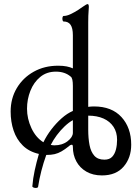

<svg xmlns="http://www.w3.org/2000/svg" viewBox="-20 -746 669 938"><path d="M166 167Q165 171 158 172Q151 173 144.5 170.5Q138 168 138 164Q141 126 149.5 86.5Q158 47 170 6Q122 -5 91.5 -35Q61 -65 46.5 -108Q32 -151 32 -201Q32 -265 62 -315.5Q92 -366 144.5 -395.5Q197 -425 264 -425Q288 -425 305.5 -421.5Q323 -418 336 -412V-591H411V-224Q418 -225 425 -225.5Q432 -226 439 -226Q526 -226 573.5 -174Q621 -122 621 -39Q621 25 584 68Q547 111 478 111Q434 111 402 92.5Q370 74 353 42.5Q336 11 336 -28Q336 -39 331 -39Q328 -39 324.5 -37.5Q321 -36 317 -32Q297 -16 280.5 -6.5Q264 3 247 7Q230 11 206 11Q192 50 182 89Q172 128 166 167ZM246 -36Q265 -36 281 -41Q297 -46 310 -56Q323 -66 329.5 -76.5Q336 -87 336 -97V-159Q316 -148 295.5 -128.5Q275 -109 257.5 -85.5Q240 -62 228 -38Q233 -37 237.5 -36.5Q242 -36 246 -36ZM192 -51Q208 -84 231 -114Q254 -144 281 -168Q308 -192 336 -204V-326Q336 -345 333.5 -356.5Q331 -368 325 -372Q311 -384 293 -390Q275 -396 253 -396Q208 -396 176.5 -370Q145 -344 128.5 -302.5Q112 -261 112 -215Q112 -166 133.5 -120Q155 -74 192 -51ZM490 34Q515 34 528 20Q541 6 546.5 -16Q552 -38 552 -63Q552 -100 534.5 -126.5Q517 -153 485.5 -167Q454 -181 411 -181V-113Q411 -70 417.5 -37Q424 -4 441 15Q458 34 490 34ZM336 -555V-574Q336 -608 325 -624.5Q314 -641 291 -641Q287 -641 285.5 -648Q284 -655 285.5 -661.5Q287 -668 291 -668Q306 -668 325 -677Q344 -686 361 -697Q378 -708 386 -714Q403 -726 408 -726Q414 -726 414 -712Q412 -687 411.5 -669Q411 -651 411 -637V-555Z"/></svg>

Font: Junicode VF
Style: Regular
Weight: 400
Designer: Peter S. Baker
Version: Version 2.213